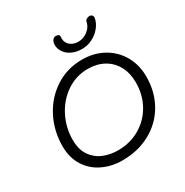

<svg xmlns="http://www.w3.org/2000/svg" viewBox="-204 -1092 1201 1247"><g transform="rotate(-30 396.0 -468.0)"><path d="M65 -282Q65 -397 115.5 -494.5Q166 -592 255 -649.5Q344 -707 454 -707Q544 -707 614 -668Q684 -629 723.5 -560Q763 -491 763 -404Q763 -289 711.5 -199Q660 -109 567.5 -58.5Q475 -8 358 -8Q278 -8 211 -40Q144 -72 104.5 -134Q65 -196 65 -282ZM685 -404Q685 -473 657 -525.5Q629 -578 577.5 -607Q526 -636 458 -636Q369 -636 297 -587Q225 -538 184 -457Q143 -376 143 -285Q143 -212 175 -166Q207 -120 257.5 -99.5Q308 -79 366 -79Q456 -79 529 -121.5Q602 -164 643.5 -238Q685 -312 685 -404ZM350 -878Q350 -885 352 -895Q356 -909 364.5 -917Q373 -925 385 -925Q396 -925 404 -920.5Q412 -916 411 -906Q410 -901 410 -892Q411 -858 435 -838.5Q459 -819 496 -819Q533 -819 565 -843.5Q597 -868 604 -903Q606 -915 616.5 -921.5Q627 -928 639 -928Q651 -928 658 -920Q665 -912 663 -900Q657 -865 632 -834Q607 -803 570 -784.5Q533 -766 492 -766Q451 -766 418.5 -781Q386 -796 368 -822Q350 -848 350 -878Z"/></g></svg>

Font: Mali
Style: Italic
Weight: 400
Italic angle: -10°
Version: Version 1.000; ttfautohint (v1.6)